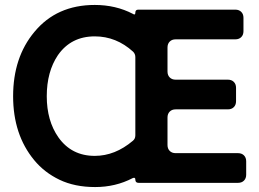

<svg xmlns="http://www.w3.org/2000/svg" viewBox="-20 -739 1048 776"><path d="M516 -19Q447 17 364.5 17Q282 17 220.5 -12.5Q159 -42 118 -92Q33 -195 33 -350Q33 -507 119 -610Q209 -719 363 -719Q448 -719 517 -683Q527 -676 527 -688Q527 -700 539 -700H931Q946 -700 955 -691Q964 -682 964 -667V-613Q964 -598 955 -589Q946 -580 931 -580H690Q675 -580 666 -571Q657 -562 657 -547V-450Q657 -435 666 -426Q675 -417 690 -417H901Q916 -417 925 -408Q934 -399 934 -384V-330Q934 -315 925 -306Q916 -297 901 -297H690Q675 -297 666 -288Q657 -279 657 -264V-153Q657 -138 666 -129Q675 -120 690 -120H942Q957 -120 966 -111Q975 -102 975 -87V-33Q975 -18 966 -9Q957 0 942 0H540Q527 0 527 -13Q527 -24 516 -19ZM527 -192V-508Q527 -521 518 -530Q450 -592 363 -592Q267 -592 214 -516Q169 -449 169 -350Q169 -251 216 -184Q269 -109 363 -109Q445 -109 517 -170Q527 -178 527 -192Z"/></svg>

Font: Tsunagi Gothic Black
Style: Regular
Weight: 900
Designer: Yoshimichi Ohira
Foundry: Positype
Version: Version 1.001